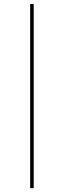

<svg xmlns="http://www.w3.org/2000/svg" viewBox="-20 -728 326 980"><path d="M152 232.5H134V-707.5H152Z"/></svg>

Font: Anek Latin Expanded Thin
Style: Regular
Weight: 250
Width: 7
Designer: Yesha Goshar
Foundry: Ek Type
Version: Version 1.003